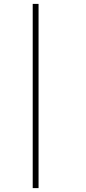

<svg xmlns="http://www.w3.org/2000/svg" viewBox="-20 -780 442 986"><path d="M148 -760H178V186H148Z"/></svg>

Font: Taviraj Thin
Style: Italic
Weight: 250
Italic angle: -12°
Designer: Katatrad Team
Foundry: CadsonDemak
Version: Version 1.001